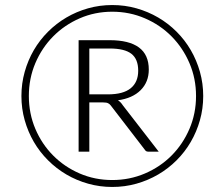

<svg xmlns="http://www.w3.org/2000/svg" viewBox="-20 -735 879 762"><path d="M408.5 -360.5Q469 -360.5 498.8 -384.8Q528.5 -409 528.5 -454.5Q528.5 -500.5 501.5 -521.5Q474.5 -542.5 415.5 -542.5H334.5V-360.5ZM415.5 -575.5Q492 -575.5 531.2 -546.8Q570.5 -518 570.5 -459Q570.5 -409.5 538.2 -377.2Q506 -345 448 -337Q458.5 -331 467.5 -317L610 -133H570Q565 -133 561.2 -134.5Q557.5 -136 554.5 -141L419.5 -316.5Q415.5 -322 409.2 -325.2Q403 -328.5 389.5 -328.5H334.5V-133H292V-575.5ZM425.5 -20.5Q494.5 -20.5 555.2 -46.5Q616 -72.5 661 -117.8Q706 -163 732 -223.8Q758 -284.5 758 -354Q758 -423.5 732 -484.2Q706 -545 661 -590.5Q616 -636 555.2 -662.2Q494.5 -688.5 425.5 -688.5Q356.5 -688.5 296.2 -662.2Q236 -636 191 -590.5Q146 -545 120.2 -484.2Q94.5 -423.5 94.5 -354Q94.5 -284.5 120.2 -223.8Q146 -163 191 -117.8Q236 -72.5 296.2 -46.5Q356.5 -20.5 425.5 -20.5ZM425.5 -715Q475.5 -715 521.5 -702Q567.5 -689 607.8 -665.5Q648 -642 681 -609Q714 -576 737.2 -536Q760.5 -496 773.5 -449.8Q786.5 -403.5 786.5 -354Q786.5 -304 773.5 -258Q760.5 -212 737.2 -172Q714 -132 681 -99Q648 -66 607.8 -42.5Q567.5 -19 521.5 -6Q475.5 7 425.5 7Q376 7 329.8 -6Q283.5 -19 243.5 -42.5Q203.5 -66 170.5 -99Q137.5 -132 114.2 -172Q91 -212 78 -258Q65 -304 65 -354Q65 -403.5 78 -449.8Q91 -496 114.2 -536Q137.5 -576 170.5 -609Q203.5 -642 243.5 -665.5Q283.5 -689 329.5 -702Q375.5 -715 425.5 -715Z"/></svg>

Font: Lato 2
Style: Italic
Weight: 300
Italic angle: -7°
Designer: Lukasz Dziedzic with Adam Twardoch and Botio Nikoltchev
Foundry: tyPoland Lukasz Dziedzic
Version: Version 2.015; 2015-08-06; http://www.latofonts.com/